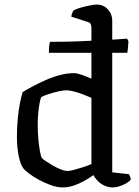

<svg xmlns="http://www.w3.org/2000/svg" viewBox="-20 -820 610 840"><path d="M194 -589Q194 -611 195.5 -622Q197 -633 199 -637Q221 -637 259 -637.5Q297 -638 340.5 -640Q384 -642 425 -644Q466 -646 496 -648Q526 -650 536 -651L542 -639Q541 -619 539.5 -607.5Q538 -596 537 -589ZM255 0Q230 0 202.5 -10Q175 -20 150 -33.5Q125 -47 107.5 -60.5Q90 -74 84 -81Q70 -98 62 -136.5Q54 -175 54 -220Q54 -261 57.5 -299Q61 -337 67 -367.5Q73 -398 79 -417Q93 -426 119 -440Q145 -454 176 -468Q207 -482 240 -491Q273 -500 303 -500Q317 -500 338 -492.5Q359 -485 380 -476V-700Q380 -707 377 -714Q374 -721 364 -724L292 -747Q293 -756 296 -763Q299 -770 301 -774Q311 -780 331 -786Q351 -792 372 -796Q393 -800 404 -800Q432 -800 451.5 -779.5Q471 -759 471 -730V-66L544 -58Q546 -55 549 -48Q552 -41 552 -34Q545 -25 530.5 -17Q516 -9 500.5 -4.5Q485 0 474 0Q455 0 438 -7.5Q421 -15 408.5 -27.5Q396 -40 389 -54Q371 -41 348.5 -28.5Q326 -16 302 -8Q278 0 255 0ZM275 -72Q285 -72 302.5 -76.5Q320 -81 341.5 -88Q363 -95 380 -102V-392Q363 -399 343 -407Q323 -415 303 -420Q283 -425 269 -425Q257 -425 235 -420Q213 -415 191.5 -408Q170 -401 160 -395Q156 -385 152.5 -365Q149 -345 147 -321.5Q145 -298 145 -276Q145 -241 148 -209.5Q151 -178 155 -156.5Q159 -135 163 -129Q167 -124 180.5 -115Q194 -106 211 -96Q228 -86 245.5 -79Q263 -72 275 -72Z"/></svg>

Font: Texturina Medium 12pt
Style: Regular
Weight: 400
Version: Version 1.002